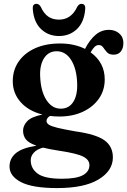

<svg xmlns="http://www.w3.org/2000/svg" viewBox="-20 -706 648 978"><path d="M363 -37Q468.5 -22.5 511.8 8.5Q555 39.5 555 95.5Q555 164 482 208Q409 252 272 252Q145 252 86.8 221.5Q28.5 191 28.5 142.5Q28.5 102 59.8 75Q91 48 165.5 36Q125.5 22 111.5 3.5Q97.5 -15 97.5 -40.5Q97.5 -66.5 119 -89Q140.5 -111.5 196.5 -122.5Q125 -140.5 85 -186Q45 -231.5 45 -292Q45 -349 74.8 -392.2Q104.5 -435.5 158.5 -460Q212.5 -484.5 286 -484.5Q323.5 -484.5 355.5 -477.2Q387.5 -470 413 -457Q437 -503.5 467 -528.8Q497 -554 535 -554Q566 -554 587.2 -535.8Q608.5 -517.5 608.5 -487Q608.5 -460 595.5 -443.8Q582.5 -427.5 559 -427.5Q536 -427.5 525 -439.8Q514 -452 505.8 -464.2Q497.5 -476.5 483.5 -476.5Q471 -476.5 461.5 -467Q452 -457.5 441.5 -439.5Q513.5 -387.5 513.5 -301.5Q513.5 -246 483.8 -203.5Q454 -161 402 -136.8Q350 -112.5 283 -112.5Q257.5 -112.5 234.5 -115.5Q217 -104.5 217 -90Q217 -79 228.8 -71Q240.5 -63 272 -55.2Q303.5 -47.5 363 -37ZM267 -445Q226 -444 204 -409Q182 -374 184.5 -318Q187.5 -240.5 216.8 -196Q246 -151.5 291 -152.5Q332 -153 353.8 -187.8Q375.5 -222.5 373 -282.5Q370.5 -356 342.2 -400.8Q314 -445.5 267 -445ZM136.5 110Q136.5 152.5 172 178.5Q207.5 204.5 295.5 204.5Q369.5 204.5 402.5 186.2Q435.5 168 435.5 135Q435.5 108 404 91.8Q372.5 75.5 285.5 62.5Q233.5 54.5 199 46Q168.5 54 152.5 71.5Q136.5 89 136.5 110ZM280.5 -606Q343 -606 373.5 -671.5Q382.5 -686.5 394.5 -686.5Q416.5 -686.5 414 -659.5Q409 -593.5 372 -558Q335 -522.5 280.5 -522.5Q226 -522.5 189 -558Q152 -593.5 147 -659.5Q144.5 -686.5 166 -686.5Q178.5 -686.5 187.5 -671.5Q203 -637 225.8 -621.5Q248.5 -606 280.5 -606Z"/></svg>

Font: Fraunces 9pt SemiBold
Style: Regular
Weight: 600
Version: Version 1.000;[b76b70a41]